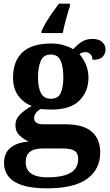

<svg xmlns="http://www.w3.org/2000/svg" viewBox="-20 -786 600 1046"><path d="M236 240Q118 240 60 204.5Q2 169 2 101Q2 48 37 19Q72 -10 137 -15Q110 -26 87 -47.5Q64 -69 64 -104Q64 -137 89 -162Q114 -187 153 -209Q109 -225 80 -264Q51 -303 51 -364Q51 -452 102 -500.5Q153 -549 260 -549Q295 -549 326 -540Q357 -531 379 -518Q405 -547 429 -560.5Q453 -574 483 -574Q519 -574 537 -557Q555 -540 555 -517Q555 -495 540 -477.5Q525 -460 484 -460Q484 -480 472 -491Q460 -502 446 -502Q426 -502 413 -491Q433 -469 447.5 -435Q462 -401 462 -364Q462 -288 413 -238.5Q364 -189 260 -189Q249 -189 230 -190Q211 -191 202 -192Q188 -186 177 -172.5Q166 -159 166 -141Q166 -125 179 -117Q192 -109 213 -109H334Q434 -109 480 -68.5Q526 -28 526 44Q526 136 455 188Q384 240 236 240ZM238 180Q297 180 334 168.5Q371 157 388.5 135Q406 113 406 80Q406 48 386 35.5Q366 23 325 23H209Q189 23 168.5 28.5Q148 34 134 50Q120 66 120 99Q120 126 133.5 144Q147 162 173.5 171Q200 180 238 180ZM257 -248Q297 -248 311 -279.5Q325 -311 325 -365Q325 -421 310.5 -455Q296 -489 256 -489Q217 -489 202 -454Q187 -419 187 -364Q187 -312 202.5 -280Q218 -248 257 -248ZM206 -616Q215 -637 231 -664Q247 -691 266 -718Q285 -745 301 -766H361V-753Q351 -723 339.5 -681Q328 -639 322 -606H206Z"/></svg>

Font: Noto Naskh Arabic UI
Style: Regular
Weight: 400
Designer: Monotype Design Team, David Williams, Mohamad Dakak and Nizar Qandah
Foundry: Monotype Imaging Inc.
Version: Version 2.014